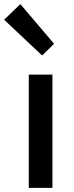

<svg xmlns="http://www.w3.org/2000/svg" viewBox="-53 -914 361 934"><path d="M87 0H202V-551H87ZM152 -644 210 -701 46 -894 -33 -818Z"/></svg>

Font: ChiuKong Gothic CL Medium
Style: Regular
Weight: 500
Designer: Ryoko NISHIZUKA 西塚涼子 (kana, bopomofo & ideographs); Paul D. Hunt (Latin, Greek & Cyrillic); Sandoll Communications 산돌커뮤니
Foundry: Adobe
Version: Version 1.300